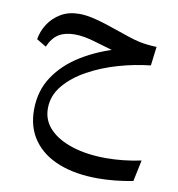

<svg xmlns="http://www.w3.org/2000/svg" viewBox="-75 -383 732 790"><g transform="rotate(10 290.5 12.5)"><path d="M404.8 251.5Q439.5 251.5 476.1 247.6Q512.7 243.7 550.3 235.8L531.7 324.7Q454.1 339.4 385.3 339.4Q292 339.4 222.9 312.5Q153.8 285.6 116 233.4Q78.1 181.2 78.1 106.9Q78.1 27.3 118.2 -32.7Q158.2 -92.8 227.1 -134.8Q295.9 -176.8 380.9 -200.2L383.8 -181.2Q325.7 -197.8 276.6 -212.6Q227.5 -227.5 190.4 -227.5Q149.4 -227.5 123.3 -211.4Q97.2 -195.3 80.6 -157.2L40.5 -181.2Q45.4 -214.4 64.9 -244.9Q84.5 -275.4 116.9 -294.7Q149.4 -314 193.8 -314Q218.8 -314 246.6 -307.9Q274.4 -301.8 302.2 -293Q330.1 -284.2 355 -275.4Q384.8 -265.1 410.4 -256.6Q436 -248 458 -243.2Q474.6 -239.7 492.9 -237.8Q511.2 -235.8 529.8 -235.4L520 -156.2Q455.1 -149.4 387.2 -130.1Q319.3 -110.8 261.7 -79.1Q204.1 -47.4 168.7 -4.6Q133.3 38.1 133.3 91.3Q133.3 141.1 167.7 176.8Q202.1 212.4 263.2 231.9Q324.2 251.5 404.8 251.5Z"/></g></svg>

Font: Markazi Text Medium
Style: Regular
Weight: 500
Designer: Borna Izadpanah (Arabic designer), Fiona Ross (Arabic design director) and Florian Runge (Latin designer)
Foundry: Borna Izadpanah and Florian Runge
Version: Version 1.001